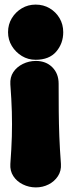

<svg xmlns="http://www.w3.org/2000/svg" viewBox="-20 -790 310 835"><path d="M136 25Q106 25 79.5 12Q53 -1 38 -24Q23 -47 25 -77Q30 -144 31.5 -197Q33 -250 31.5 -303.5Q30 -357 25 -423Q23 -454 38 -476.5Q53 -499 79.5 -512Q106 -525 136 -525Q180 -525 207.5 -497.5Q235 -470 235 -426Q235 -359 235.5 -305Q236 -251 238 -197.5Q240 -144 245 -77Q247 -47 232 -24Q217 -1 191.5 12Q166 25 136 25ZM135 -530Q102 -530 75 -546.5Q48 -563 31.5 -590Q15 -617 15 -650Q15 -684 31.5 -711Q48 -738 75 -754Q102 -770 135 -770Q169 -770 196 -754Q223 -738 239 -711Q255 -684 255 -650Q255 -601 224.5 -565.5Q194 -530 135 -530Z"/></svg>

Font: Winky Sans Black
Style: Regular
Weight: 900
Designer: Simon Atzbach
Foundry: typofactur
Version: Version 1.205